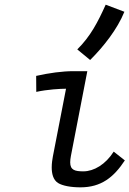

<svg xmlns="http://www.w3.org/2000/svg" viewBox="-20 -803 561 832"><path d="M314.9 -588.9 370.6 -543C427.7 -599.6 488.8 -676.8 519 -752L438 -782.7C404.3 -708 372.6 -646 314.9 -588.9ZM299.8 -494.6C249 -494.6 193.8 -486.8 136.7 -474.1L137.2 -404.8C185.5 -415.5 242.2 -418.5 266.1 -418.5L209 -124.5C207 -112.8 204.1 -95.7 204.1 -77.6C204.1 -51.3 210 -23.4 231.9 -9.8C251 2 287.1 8.8 328.6 8.8C418.5 8.8 472.7 -34.7 521 -107.9L472.7 -146C437.5 -90.3 386.7 -60.5 341.3 -60.5C304.7 -60.5 284.2 -65.9 284.2 -99.6C284.2 -106.9 285.2 -116.2 287.1 -126.5C287.1 -126.5 332.5 -361.3 358.4 -494.6Z"/></svg>

Font: Fantasque Sans Mono
Style: RegItalic
Weight: 400
Italic angle: -11°
Monospace: yes
Designer: Jany Belluz
Version: Version 1.6.3